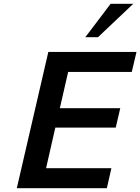

<svg xmlns="http://www.w3.org/2000/svg" viewBox="-20 -997 743 1017"><path d="M686 -977H566L432 -800H499ZM546 0 570 -106H224L273 -321H593L617 -424H297L341 -616H678L703 -722H236L69 0Z"/></svg>

Font: Perun SemiBold Italic
Style: Regular
Weight: 400
Italic angle: -12°
Foundry: Copyright (c) Stefan Peev, Context Ltd, 2016
Version: Version 1.026